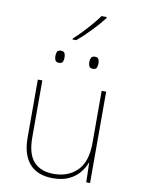

<svg xmlns="http://www.w3.org/2000/svg" viewBox="-102 -1015 803 1093"><g transform="rotate(10 300.0 -468.5)"><path d="M281 10Q192 10 146 -42Q100 -94 100 -194V-528H126V-198Q126 -103 166 -59Q206 -15 282 -15Q365 -15 417 -66.5Q469 -118 469 -226V-528H495V0H473L470 -112H468Q457 -82 434 -54Q411 -26 373.5 -8Q336 10 281 10ZM398 -643Q382 -643 376.5 -653Q371 -663 371 -678Q371 -692 376.5 -702.5Q382 -713 398 -713Q415 -713 419.5 -702Q424 -691 424 -678Q424 -665 419.5 -654Q415 -643 398 -643ZM201 -643Q185 -643 180 -653Q175 -663 175 -678Q175 -693 180 -703Q185 -713 201 -713Q219 -713 223.5 -702Q228 -691 228 -678Q228 -665 223.5 -654Q219 -643 201 -643ZM255 -793Q278 -813 304.5 -841Q331 -869 355.5 -897.5Q380 -926 394 -947H424V-940Q398 -906 357 -863Q316 -820 276 -787H255Z"/></g></svg>

Font: Noto Sans Mono Thin
Style: Regular
Weight: 100
Designer: Monotype Design Team
Foundry: Monotype Imaging Inc.
Version: Version 2.014